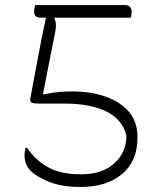

<svg xmlns="http://www.w3.org/2000/svg" viewBox="-20 -720 640 760"><path d="M119 -700H471Q489 -700 495 -692.5Q501 -685 501 -674Q501 -662 498 -650H196V-644Q205 -629 199 -596Q187 -535 173.5 -467Q160 -399 150 -347H156Q188 -354 213.5 -356Q239 -358 266 -358Q341 -358 399.5 -337Q458 -316 491 -276.5Q524 -237 524 -179V-173Q524 -82 463 -31Q402 20 300 20Q221 20 171.5 -1.5Q122 -23 105 -40Q88 -57 82.5 -72.5Q77 -88 77 -106Q77 -122 81 -135H87Q123 -83 173 -56.5Q223 -30 300 -30Q385 -30 432.5 -73.5Q480 -117 480 -179V-185Q464 -247 402.5 -278Q341 -309 240 -310H134Q114 -310 106 -313.5Q98 -317 100 -330Q115 -410 130 -491Q145 -572 162 -650H141Q115 -650 115 -674Q115 -682 116.5 -689Q118 -696 119 -700Z"/></svg>

Font: Recursive Sn Csl St Lt
Style: Regular
Weight: 300
Version: Version 1.079;hotconv 1.0.112;makeotfexe 2.5.65598; ttfautoh